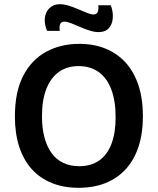

<svg xmlns="http://www.w3.org/2000/svg" viewBox="-20 -882 752 915"><path d="M354 13Q283 13 226.5 -10Q170 -33 131 -76.5Q92 -120 71.5 -183Q51 -246 51 -327Q51 -444 90.5 -520.5Q130 -597 199.5 -635Q269 -673 358 -673Q427 -673 482.5 -650.5Q538 -628 578 -584.5Q618 -541 639.5 -476.5Q661 -412 661 -329Q661 -246 640 -182.5Q619 -119 579 -75.5Q539 -32 482.5 -9.5Q426 13 354 13ZM357 -90Q414 -90 452.5 -117Q491 -144 511 -196Q531 -248 531 -323Q531 -401 510.5 -455.5Q490 -510 450.5 -538.5Q411 -567 355 -567Q300 -567 261 -539.5Q222 -512 201 -458.5Q180 -405 180 -328Q180 -271 192 -226.5Q204 -182 226.5 -151.5Q249 -121 282 -105.5Q315 -90 357 -90ZM450 -729Q430 -729 406.5 -736.5Q383 -744 360.5 -754Q338 -764 318.5 -771.5Q299 -779 287 -779Q271 -779 266.5 -766.5Q262 -754 265 -735H204Q190 -770 194 -798.5Q198 -827 217 -844.5Q236 -862 265 -862Q285 -862 307.5 -855Q330 -848 353 -838Q376 -828 395 -820.5Q414 -813 426 -813Q442 -813 446.5 -827.5Q451 -842 448 -857H508Q520 -825 517.5 -795.5Q515 -766 498.5 -747.5Q482 -729 450 -729Z"/></svg>

Font: Bricolage Grotesque 24pt SemiBold
Style: Regular
Weight: 600
Designer: Mathieu Triay
Foundry: Atelier Triay
Version: Version 1.001;gftools[0.9.33.dev8+g029e19f]